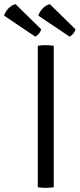

<svg xmlns="http://www.w3.org/2000/svg" viewBox="-80 -904 385 927"><path d="M102.5 -683Q110 -684.5 120 -685.2Q130 -686 140 -686Q151 -686 161 -685.2Q171 -684.5 179.5 -683V0Q171 1.5 161 2.2Q151 3 140 3Q130 3 120 2.2Q110 1.5 102.5 0ZM-5 -884 119 -762.5Q116 -752 108.8 -742.5Q101.5 -733 90.5 -727L-60.5 -828.5Q-54.5 -847 -40 -862.8Q-25.5 -878.5 -5 -884ZM160.5 -884 284.5 -762.5Q281.5 -752 274.2 -742.5Q267 -733 256 -727L105 -828.5Q111 -847 125.5 -862.8Q140 -878.5 160.5 -884Z"/></svg>

Font: Signika SC
Style: Regular
Weight: 300
Designer: Anna Giedryś
Foundry: Anna Giedryś
Version: Version 2.000